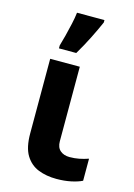

<svg xmlns="http://www.w3.org/2000/svg" viewBox="-122 -859 651 933"><g transform="rotate(15 203.5 -393.0)"><path d="M227 -546V-171Q227 -140 245 -124.5Q263 -109 292 -109Q317 -109 340 -113.5Q363 -118 386 -126V-15Q364 -4 330.5 3Q297 10 258 10Q207 10 166.5 -6Q126 -22 102 -61Q78 -100 78 -171V-546ZM106 -606V-621Q113 -644 121 -675.5Q129 -707 136 -738.5Q143 -770 146 -796H284V-784Q267 -745 244 -699Q221 -653 193 -606Z"/></g></svg>

Font: Noto Sans
Style: Bold
Weight: 700
Designer: Monotype Design Team
Foundry: Monotype Imaging Inc.
Version: Version 2.000;GOOG;noto-source:20170915:90ef993387c0; ttfaut